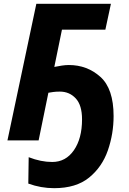

<svg xmlns="http://www.w3.org/2000/svg" viewBox="-20 -734 677 1004"><path d="M263 250Q378 250 446 194.5Q514 139 544 52.5Q574 -34 574 -127Q574 -270 505 -332Q436 -394 340 -394Q323 -394 303 -391Q283 -388 264 -384L304 -579H531L560 -714H170L19 0H182L233 -249Q243 -251 258.5 -253Q274 -255 293 -255Q343 -255 376 -219.5Q409 -184 409 -110Q409 -10 366.5 51.5Q324 113 253 113Q194 113 130 88L128 226Q194 250 263 250Z"/></svg>

Font: Noto Sans Display Extra
Style: Italic
Weight: 800
Italic angle: -12°
Designer: Monotype Design Team
Foundry: Monotype Imaging Inc.
Version: Version 1.900